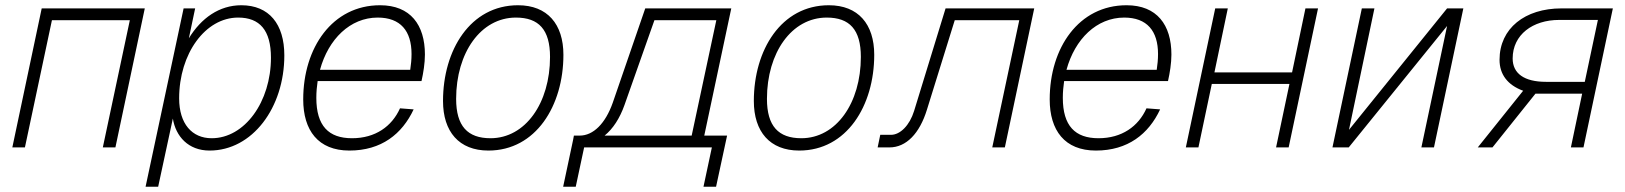

<svg xmlns="http://www.w3.org/2000/svg" viewBox="-20 -562 6197 732"><path d="M27 0H75L178 -485H475L372 0H420L532 -530H139Z M535 150H583L639 -110C650 -42 698 12 779 12C942 12 1064 -151 1064 -351C1064 -470 1006 -542 900 -542C816 -542 747 -493 700 -416L724 -530H680ZM787 -35C712 -35 663 -90 663 -187C663 -358 763 -495 888 -495C970 -495 1013 -447 1013 -342C1013 -174 913 -35 787 -35Z M1312 12C1434 12 1513 -51 1557 -145L1505 -149C1474 -80 1411 -35 1322 -35C1233 -35 1186 -82 1186 -189C1186 -211 1188 -233 1191 -253H1587C1594 -284 1600 -321 1600 -354C1600 -467 1545 -542 1429 -542C1247 -542 1136 -380 1136 -183C1136 -65 1193 12 1312 12ZM1420 -495C1507 -495 1549 -444 1549 -356C1549 -335 1547 -316 1544 -296H1200C1232 -413 1315 -495 1420 -495Z M1842 12C2023 12 2128 -159 2128 -353C2128 -470 2067 -542 1955 -542C1773 -542 1669 -371 1669 -177C1669 -60 1730 12 1842 12ZM1850 -35C1763 -35 1719 -81 1719 -185C1719 -361 1813 -495 1947 -495C2034 -495 2077 -449 2077 -345C2077 -169 1983 -35 1850 -35Z M2127 150H2175L2207 0H2694L2662 150H2710L2752 -45H2665L2768 -530H2440L2316 -170C2288 -91 2242 -45 2190 -45H2168L2165 -29ZM2361 -162 2475 -485H2711L2617 -45H2285C2317 -71 2343 -111 2361 -162Z M3027 12C3208 12 3313 -159 3313 -353C3313 -470 3252 -542 3140 -542C2958 -542 2854 -371 2854 -177C2854 -60 2915 12 3027 12ZM3035 -35C2948 -35 2904 -81 2904 -185C2904 -361 2998 -495 3132 -495C3219 -495 3262 -449 3262 -345C3262 -169 3168 -35 3035 -35Z M3326 0H3371C3435 0 3486 -53 3514 -144L3620 -485H3866L3763 0H3811L3923 -530H3585L3465 -139C3448 -84 3412 -48 3377 -48H3336Z M4158 12C4280 12 4359 -51 4403 -145L4351 -149C4320 -80 4257 -35 4168 -35C4079 -35 4032 -82 4032 -189C4032 -211 4034 -233 4037 -253H4433C4440 -284 4446 -321 4446 -354C4446 -467 4391 -542 4275 -542C4093 -542 3982 -380 3982 -183C3982 -65 4039 12 4158 12ZM4266 -495C4353 -495 4395 -444 4395 -356C4395 -335 4393 -316 4390 -296H4046C4078 -413 4161 -495 4266 -495Z M4501 0H4549L4600 -242H4896L4845 0H4893L5005 -530H4957L4906 -286H4610L4661 -530H4613Z M5060 0H5122L5497 -463L5399 0H5447L5559 -530H5497L5123 -67L5220 -530H5172Z M5614 0H5670L5834 -205H6012L5969 0H6017L6129 -530H5933C5794 -530 5697 -454 5697 -334C5697 -279 5727 -238 5787 -216ZM5874 -250C5791 -250 5747 -282 5747 -339C5747 -430 5824 -486 5924 -486H6072L6022 -250Z"/></svg>

Font: Geist ExtraLight
Style: Italic
Weight: 200
Italic angle: -12°
Designer: Basement.studio, Andrés Briganti, Mateo Zaragoza
Foundry: Basement.studio, Vercel, Andrés Briganti, Guido Ferreyra, Mateo Zaragoza
Version: Version 1.500